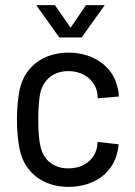

<svg xmlns="http://www.w3.org/2000/svg" viewBox="-20 -720 526 748"><path d="M247 8C348 8 422 -48 438 -131C441 -141 442 -149 442 -158L360 -167C359 -158 359 -153 358 -147C350 -102 310 -64 246 -64C186 -64 147 -100 137 -153C132 -175 129 -209 129 -254C129 -295 132 -331 136 -353C146 -406 186 -443 246 -443C307 -443 349 -406 358 -362C360 -355 360 -345 361 -337L443 -344C443 -356 441 -371 437 -382C420 -459 346 -515 247 -515C147 -515 76 -458 57 -373C51 -342 46 -305 46 -255C46 -209 50 -170 57 -136C76 -49 146 8 247 8ZM121 -700 211 -574H298L388 -700H315L255 -612L194 -700Z"/></svg>

Font: Vanilla Cream Book
Style: Regular
Weight: 400
Designer: Jeremy Tribby, Jinavaṁso
Foundry: Tribby Type
Version: Version 1.422;Glyphs 3.1.2 (3151)